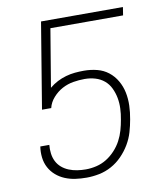

<svg xmlns="http://www.w3.org/2000/svg" viewBox="-83 -805 766 882"><g transform="rotate(-10 300.0 -363.5)"><path d="M250 8Q223 8 198 4.5Q173 1 150 -8.5Q127 -18 108.5 -34Q90 -50 78.5 -71.5Q67 -93 64 -118.5Q61 -144 65 -170H107Q105 -150 107.5 -130Q110 -110 118.5 -93Q127 -76 141.5 -63.5Q156 -51 174.5 -43.5Q193 -36 213 -33Q233 -30 253 -30Q278 -30 303 -36Q328 -42 350 -55.5Q372 -69 390.5 -89Q409 -109 421 -131.5Q433 -154 440 -178.5Q447 -203 451 -227Q456 -253 457 -278.5Q458 -304 453.5 -328Q449 -352 438.5 -374Q428 -396 410 -411Q392 -426 368.5 -433Q345 -440 319 -440Q293 -440 266 -435.5Q239 -431 214.5 -418Q190 -405 170.5 -383Q151 -361 145 -335H102L168 -735H550L544 -697H205L160 -427Q178 -442 197.5 -452Q217 -462 238 -468Q259 -474 280 -476Q301 -478 322 -478Q354 -478 383.5 -470.5Q413 -463 436 -445Q459 -427 474 -401Q489 -375 495 -345.5Q501 -316 500 -284.5Q499 -253 493 -221Q488 -192 479.5 -163Q471 -134 455 -107Q439 -80 416.5 -57Q394 -34 366.5 -19Q339 -4 309 2Q279 8 250 8Z"/></g></svg>

Font: Iosevka Extralight Extended
Style: Italic
Weight: 200
Width: 7
Italic angle: -9°
Monospace: yes
Designer: Belleve Invis
Foundry: Belleve Invis
Version: Version 32.5.0; ttfautohint (v1.8.4)